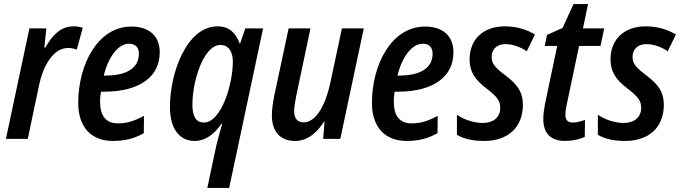

<svg xmlns="http://www.w3.org/2000/svg" viewBox="-20 -680 3329 940"><path d="M9 0H116L171 -262C191 -357 240 -445 313 -445C329 -445 343 -442 356 -437L385 -544C371 -549 355 -551 341 -551C279 -551 238 -511 202 -447H197L207 -541H124Z M533 10C593 10 638 -2 684 -28L685 -113C636 -87 602 -76 558 -76C499 -76 470 -112 470 -182C470 -198 471 -215 474 -231H488C668 -231 762 -307 762 -424C762 -503 711 -550 623 -550C460 -550 363 -366 363 -176C363 -57 427 10 533 10ZM488 -310C511 -405 561 -466 611 -466C644 -466 660 -447 660 -417C660 -350 605 -310 496 -310Z M995 240H1102L1268 -541H1181L1156 -468H1153C1134 -519 1102 -551 1045 -551C894 -551 812 -323 812 -157C812 -45 862 10 932 10C988 10 1029 -24 1065 -75H1068C1064 -60 1047 -1 1040 28ZM978 -80C941 -80 922 -108 922 -167C922 -287 978 -460 1059 -460C1099 -460 1120 -427 1120 -378C1120 -267 1063 -80 978 -80Z M1425 10C1486 10 1532 -31 1566 -84H1569L1562 0H1646L1761 -541H1654L1599 -283C1572 -154 1523 -81 1467 -81C1435 -81 1420 -102 1420 -136C1420 -156 1425 -181 1430 -209L1500 -541H1393L1322 -208C1316 -176 1311 -142 1311 -116C1311 -36 1351 10 1425 10Z M1971 10C2031 10 2076 -2 2122 -28L2123 -113C2074 -87 2040 -76 1996 -76C1937 -76 1908 -112 1908 -182C1908 -198 1909 -215 1912 -231H1926C2106 -231 2200 -307 2200 -424C2200 -503 2149 -550 2061 -550C1898 -550 1801 -366 1801 -176C1801 -57 1865 10 1971 10ZM1926 -310C1949 -405 1999 -466 2049 -466C2082 -466 2098 -447 2098 -417C2098 -350 2043 -310 1934 -310Z M2350 10C2467 10 2539 -56 2540 -165C2540 -237 2506 -272 2449 -315C2400 -352 2387 -371 2387 -401C2387 -440 2414 -464 2454 -464C2491 -464 2528 -450 2559 -429L2599 -511C2560 -535 2510 -551 2452 -551C2343 -551 2279 -485 2279 -389C2279 -328 2306 -289 2363 -246C2416 -205 2429 -185 2429 -152C2429 -104 2394 -78 2343 -78C2299 -78 2251 -95 2217 -118V-20C2249 -1 2292 10 2350 10Z M2747 10C2780 10 2819 2 2843 -10L2844 -93C2822 -85 2801 -80 2784 -80C2759 -80 2747 -94 2748 -120C2748 -132 2751 -149 2754 -165L2815 -455H2920L2938 -541H2834L2859 -660H2788L2734 -543L2658 -509L2647 -455H2708L2648 -170C2643 -143 2640 -119 2640 -100C2639 -25 2678 10 2747 10Z M3040 10C3157 10 3229 -56 3230 -165C3230 -237 3196 -272 3139 -315C3090 -352 3077 -371 3077 -401C3077 -440 3104 -464 3144 -464C3181 -464 3218 -450 3249 -429L3289 -511C3250 -535 3200 -551 3142 -551C3033 -551 2969 -485 2969 -389C2969 -328 2996 -289 3053 -246C3106 -205 3119 -185 3119 -152C3119 -104 3084 -78 3033 -78C2989 -78 2941 -95 2907 -118V-20C2939 -1 2982 10 3040 10Z"/></svg>

Font: Noto Sans Display SemiCondensed Medium
Style: Italic
Weight: 500
Width: 4
Italic angle: -12°
Designer: Monotype Design Team
Foundry: Monotype Imaging Inc.
Version: Version 1.900